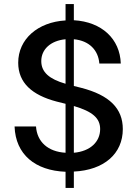

<svg xmlns="http://www.w3.org/2000/svg" viewBox="-20 -838 680 949"><path d="M304 91H345V10C494 3 587 -78 587 -200C587 -302 521 -368 381 -404L345 -413V-644C421 -637 466 -590 471 -524H577C573 -646 483 -730 345 -738V-818H304V-737C167 -729 70 -645 70 -528C70 -429 138 -368 260 -336L304 -325V-83C217 -88 163 -137 158 -213H52C57 -74 154 5 304 11ZM184 -536C184 -594 230 -637 304 -644V-424C224 -447 184 -481 184 -536ZM345 -83V-314C437 -287 475 -254 475 -200C475 -137 426 -90 345 -83Z"/></svg>

Font: Wafeq Medium
Style: Regular
Weight: 500
Designer: Rasmus Andersson & Azza Alameddine
Foundry: Google & TypeTogether
Version: Version 3.000;January 28, 2025;FontCreator 15.0.0.3014 64-bi